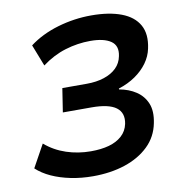

<svg xmlns="http://www.w3.org/2000/svg" viewBox="-81 -791 833 877"><g transform="rotate(-10 335.5 -352.5)"><path d="M281 10Q227 10 178 0Q129 -10 89.5 -28Q50 -46 22 -72L80 -177Q123 -140 177.5 -122Q232 -104 291 -104Q339 -104 375 -114Q411 -124 435 -145.5Q459 -167 466 -200Q476 -250 442 -275.5Q408 -301 328 -301H195L212 -411H326Q370 -411 405.5 -422.5Q441 -434 463.5 -456Q486 -478 492 -510Q502 -557 470 -579Q438 -601 375 -601Q316 -601 258.5 -583.5Q201 -566 149 -527L110 -627Q167 -670 243.5 -692.5Q320 -715 399 -715Q482 -715 538.5 -693.5Q595 -672 619 -629Q643 -586 629 -521Q622 -486 600 -455.5Q578 -425 544 -401.5Q510 -378 466 -364V-360Q511 -352 544 -330Q577 -308 592 -271.5Q607 -235 596 -181Q584 -119 540 -76.5Q496 -34 429.5 -12Q363 10 281 10Z"/></g></svg>

Font: Nunito Sans 7pt SemiExpanded
Style: Bold Italic
Weight: 700
Width: 6
Italic angle: -9°
Designer: Vernon Adams
Foundry: Vernon Adams
Version: Version 3.101;gftools[0.9.27]